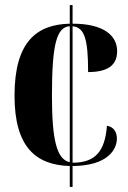

<svg xmlns="http://www.w3.org/2000/svg" viewBox="-20 -734 501 754"><path d="M254 0H265V-82C402 -83 439 -146 439 -190C439 -215 427 -236 400 -240C392 -140 355 -95 265 -95V-631C312 -626 326 -581 326 -451C402 -451 440 -477 440 -533C440 -594 388 -641 265 -641V-714H254V-641C123 -638 37 -569 37 -358C37 -154 123 -86 254 -82ZM254 -97C202 -108 184 -187 184 -359C184 -562 203 -628 254 -631Z"/></svg>

Font: Noto Serif Display Condensed Extra
Style: Regular
Weight: 800
Width: 3
Designer: Monotype Design Team
Foundry: Monotype Imaging Inc.
Version: Version 1.900